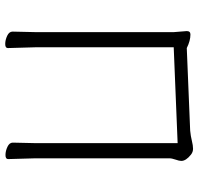

<svg xmlns="http://www.w3.org/2000/svg" viewBox="-32 -720 759 735"><g transform="rotate(90 347.5 -352.5)"><path d="M526 -22 528 -111V-653L161 -638V-109L164 -3Q164 7 148.5 7Q133 7 117 -0.5Q101 -8 101 -21L103 -110V-638L99 -688Q99 -702 112 -702Q136 -702 164 -688L480 -701Q501 -703 519 -707.5Q537 -712 549.5 -712Q562 -712 572 -704Q596 -685 596 -667Q596 -659 591 -645Q586 -631 586 -620V-110L589 -4Q589 6 573.5 6Q558 6 542 -1.5Q526 -9 526 -22Z"/></g></svg>

Font: LXGW WenKai Lite Light
Style: Regular
Weight: 300
Designer: LXGW / Fontworks Inc.
Foundry: LXGW / Fontworks Inc.
Version: Version 1.511; March 25, 2025